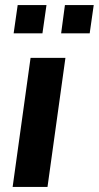

<svg xmlns="http://www.w3.org/2000/svg" viewBox="-20 -740 391 760"><path d="M30 0 101 -511H239L168 0ZM34 -608 50 -720H164L148 -608ZM222 -608 237 -720H351L335 -608Z"/></svg>

Font: Chivo Medium SemiBold
Style: Italic
Weight: 600
Italic angle: -8.05°
Version: Version 2.002